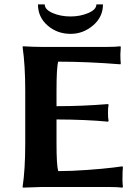

<svg xmlns="http://www.w3.org/2000/svg" viewBox="-20 -861 634 884"><path d="M454.1 -840.8Q454.1 -782.7 408.4 -743.9Q362.8 -705.1 305.2 -705.1Q243.2 -705.1 199 -743.7Q154.8 -782.2 154.8 -840.8H186Q186 -816.9 222.4 -801Q258.8 -785.2 305.2 -785.2Q349.1 -785.2 386.5 -801Q423.8 -816.9 423.8 -840.8ZM240.2 -200.2Q240.2 -100.1 248 -73.2Q308.1 -73.2 382.1 -78.6Q456.1 -84 500 -89.4L543.9 -95.2L545.9 -90.8Q543.9 -74.7 543.9 -36.1Q543.9 -18.1 545.9 0L543.9 2.9Q520 0 483.9 0H169.9L85 2.9L84 0Q96.2 -81.1 96.2 -200.2V-444.8Q96.2 -560.1 84 -645L85.9 -647.9Q135.7 -645 169.9 -645H474.1Q510.3 -645 534.2 -647.9L536.1 -645Q534.2 -622.1 534.2 -609.9Q534.2 -585 536.1 -568.8L534.2 -564.9Q382.3 -577.1 248 -577.1Q240.2 -550.3 240.2 -444.8V-372.1Q359.4 -372.1 477.1 -381.8L480 -378.9Q477.1 -365.7 477.1 -341.8Q477.1 -317.9 480 -304.2L477.1 -300.8Q377.9 -310.5 240.2 -311Z"/></svg>

Font: Linux Biolinum
Style: Bold
Weight: 700
Designer: Philipp H. Poll
Foundry: Philipp H. Poll
Version: Version 1.3.2 ; ttfautohint (v0.9)